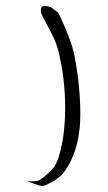

<svg xmlns="http://www.w3.org/2000/svg" viewBox="-20 -648 362 643"><path d="M152.3 -623Q156.2 -619.1 162.1 -615.2Q168 -611.3 171.9 -607.9Q175.8 -604.5 178.7 -598.6Q219.7 -511.7 229.5 -460.9Q249 -359.4 249 -264.6Q249 -171.9 215.8 -106.4Q200.2 -75.2 183.1 -59.1Q166 -43 133.8 -28.3Q127.9 -25.4 122.1 -25.4Q113.3 -25.4 95.7 -32.2Q78.1 -39.1 73.2 -40Q78.1 -41 86.9 -41H92.8Q108.4 -41 117.2 -47.9Q141.6 -66.4 154.8 -81.1Q168 -95.7 175.8 -120.1Q198.2 -188.5 198.2 -289.1Q198.2 -386.7 174.8 -479.5Q168.9 -502 159.7 -521.5Q150.4 -541 137.7 -564.5Q125 -587.9 117.2 -605.5Q115.2 -623 123 -627Q130.9 -630.9 152.3 -623Z"/></svg>

Font: Shelly2023
Style: Regular
Weight: 400
Version: Version 0.2